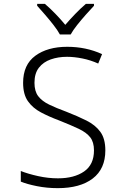

<svg xmlns="http://www.w3.org/2000/svg" viewBox="-20 -967 640 997"><path d="M280 10Q223 10 171 -0.5Q119 -11 88 -24V-79Q126 -64 178 -52.5Q230 -41 281 -41Q365 -41 416.5 -76.5Q468 -112 468 -186Q468 -229 448.5 -254Q429 -279 389 -298Q349 -317 286 -342Q235 -361 192.5 -383.5Q150 -406 125 -441.5Q100 -477 100 -537Q100 -631 163.5 -677.5Q227 -724 329 -724Q427 -724 510 -686L490 -637Q450 -655 407.5 -663.5Q365 -672 328 -672Q282 -672 243.5 -658.5Q205 -645 182 -615.5Q159 -586 159 -537Q159 -493 178.5 -467.5Q198 -442 235 -424Q272 -406 324 -387Q383 -364 429 -341Q475 -318 501 -282.5Q527 -247 527 -186Q527 -90 461.5 -40Q396 10 280 10ZM291 -788Q279 -810 258 -837Q237 -864 214 -890.5Q191 -917 173 -937V-947H213Q240 -924 268 -895Q296 -866 319 -838Q343 -866 371 -895Q399 -924 426 -947H468V-937Q449 -917 425.5 -890.5Q402 -864 380.5 -837Q359 -810 347 -788Z"/></svg>

Font: Noto Sans Mono Light
Style: Regular
Weight: 300
Designer: Monotype Design Team
Foundry: Monotype Imaging Inc.
Version: Version 2.014; ttfautohint (v1.8.4.7-5d5b)